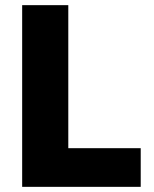

<svg xmlns="http://www.w3.org/2000/svg" viewBox="-20 -725 598 745"><path d="M66 0V-705H245V-150H526V0Z"/></svg>

Font: Nunito Sans 10pt SemiCondensed Black
Style: Regular
Weight: 900
Width: 4
Designer: Vernon Adams
Foundry: Vernon Adams
Version: Version 3.101;gftools[0.9.27]